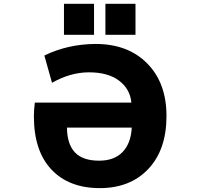

<svg xmlns="http://www.w3.org/2000/svg" viewBox="-20 -972 1040 1004"><path d="M668.9 -304.7H330.1Q331.1 -217.8 372.1 -174.8Q413.1 -131.8 498 -131.8Q578.1 -131.8 621.6 -177.7Q665 -223.6 668.9 -304.7ZM445.3 -593.8Q348.6 -593.8 252 -539.1L211.9 -681.6Q334 -741.2 479.5 -742.2Q649.4 -742.2 750 -640.1Q850.6 -538.1 850.6 -365.2Q850.6 -189.5 755.9 -88.9Q661.1 11.7 502 11.7Q340.8 11.7 249 -85.4Q157.2 -182.6 157.2 -364.3Q157.2 -395.5 162.1 -435.5H667Q660.2 -506.8 602.5 -550.3Q544.9 -593.8 445.3 -593.8ZM314.5 -790V-952.1H471.7V-790ZM531.2 -790V-952.1H688.5V-790Z"/></svg>

Font: Gen Shin Gothic Monospace Heavy
Style: Bold
Weight: 800
Designer: [Source Han Sans]
Ryoko NISHIZUKA  (kana & ideographs); Paul D. Hunt (Latin, Greek & Cyrillic); Wenlong ZHANG  (bopomofo
Version: Version 1.002.20150607